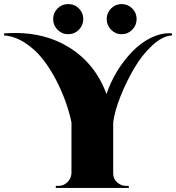

<svg xmlns="http://www.w3.org/2000/svg" viewBox="-104 -923 865 943"><path d="M283.5 -777Q262 -755 231 -755Q200 -755 178.5 -777Q157 -799 157 -829.5Q157 -860 178.5 -881.5Q200 -903 231 -903Q262 -903 283.5 -881.5Q305 -860 305 -829.5Q305 -799 283.5 -777ZM545.5 -777Q524 -755 493.5 -755Q463 -755 441.5 -777Q420 -799 420 -829.5Q420 -860 441.5 -881.5Q463 -903 493.5 -903Q524 -903 545.5 -881.5Q567 -860 567 -829.5Q567 -799 545.5 -777ZM-28 -761Q118 -761 231 -693Q364 -612 419 -461Q459 -579 546 -670Q588 -713 635.5 -736.5Q683 -760 727 -760Q734 -760 741 -759V-749Q695 -747 644.5 -700.5Q594 -654 555 -587.5Q516 -521 487.5 -449Q459 -377 452 -322V-73Q452 -37 483 -19Q498 -10 516 -10H528L529 0H170V-10H183Q209 -10 227.5 -28.5Q246 -47 247 -73V-322Q225 -427 171 -531Q141 -588 105 -634Q69 -680 19 -712.5Q-31 -745 -84 -749V-759Q-55 -761 -28 -761Z"/></svg>

Font: Cinzel Decorative Black
Style: Regular
Weight: 900
Designer: Natanael Gama
Version: Version 1.002;PS 001.002;hotconv 1.0.56;makeotf.lib2.0.21325